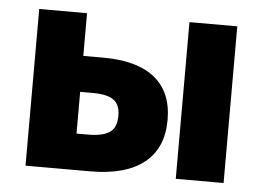

<svg xmlns="http://www.w3.org/2000/svg" viewBox="-40 -513 773 564"><g transform="rotate(5 346.0 -231.0)"><path d="M254 -336Q354 -336 406 -294Q458 -252 458 -170Q458 -87 403.5 -43.5Q349 0 244 0H54V-462H195V-336ZM497 -462H638V0H497ZM230 -107Q271 -107 292 -120.5Q313 -134 313 -170Q313 -203 293.5 -216.5Q274 -230 233 -230H195V-107Z"/></g></svg>

Font: Tilda Sans Extra Bold
Style: Regular
Weight: 800
Designer: ParaType Ltd
Foundry: ParaType Ltd
Version: Version 1.009